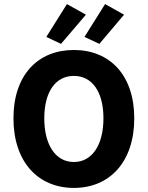

<svg xmlns="http://www.w3.org/2000/svg" viewBox="-20 -909 724 941"><path d="M308 -889 207 -728 279 -694 401 -837ZM495 -889 394 -728 467 -694 588 -837ZM46 -329C46 -116 166 12 342 12C518 12 638 -116 638 -329C638 -541 518 -664 342 -664C166 -664 46 -542 46 -329ZM487 -329C487 -198 431 -115 342 -115C253 -115 197 -198 197 -329C197 -460 253 -537 342 -537C431 -537 487 -460 487 -329Z"/></svg>

Font: Cambridge Sans Bold
Style: Regular
Weight: 700
Version: Version 2.020;PS 002.020;hotconv 1.0.88;makeotf.lib2.5.64775